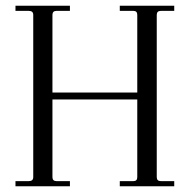

<svg xmlns="http://www.w3.org/2000/svg" viewBox="-20 -650 663 670"><path d="M34 0V-18H81Q96 -18 96 -32V-598Q96 -612 81 -612H34V-630H224V-612H177Q163 -612 163 -598V-327H459V-598Q459 -612 446 -612H398V-630H588V-612H541Q527 -612 527 -598V-32Q527 -18 541 -18H588V0H398V-18H446Q459 -18 459 -32V-303H163V-32Q163 -18 177 -18H224V0Z"/></svg>

Font: Arapey Thin
Style: Regular
Weight: 100
Designer: Eduardo Rodriguez Tunni
Foundry: Eduardo Rodriguez Tunni
Version: Version 4.000;hotconv 1.0.109;makeotfexe 2.5.65596